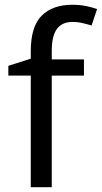

<svg xmlns="http://www.w3.org/2000/svg" viewBox="-20 -785 427 805"><path d="M332 -468H197V0H109V-468H15V-509L109 -539V-570Q109 -674 155 -719.5Q201 -765 283 -765Q315 -765 341.5 -759.5Q368 -754 387 -747L364 -678Q348 -683 327 -688Q306 -693 284 -693Q240 -693 218.5 -663.5Q197 -634 197 -571V-536H332Z"/></svg>

Font: Noto Sans
Style: Regular
Weight: 400
Designer: Monotype Design Team
Foundry: Monotype Imaging Inc.
Version: Version 2.007